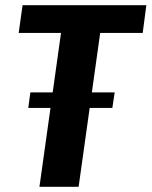

<svg xmlns="http://www.w3.org/2000/svg" viewBox="-20 -720 584 740"><path d="M544 -700 530 -593H293L375 -656L283 0H132L224 -656L287 -593H52L67 -700ZM422 -364 413 -304H89L97 -364Z"/></svg>

Font: Pathway Extreme SemiCondensed
Style: Bold Italic
Weight: 700
Width: 4
Italic angle: -8°
Version: Version 1.001;gftools[0.9.26]